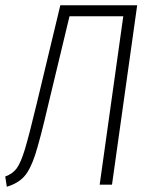

<svg xmlns="http://www.w3.org/2000/svg" viewBox="-27 -704 575 732"><path d="M400 0H353L443 -642H238L157 -305Q126 -172 107.5 -115Q89 -58 65.5 -31.5Q42 -5 -1 8L-7 -31Q21 -41 36.5 -62Q52 -83 67.5 -133.5Q83 -184 112 -305L203 -684H496Z"/></svg>

Font: Fira Sans Extra Condensed ExtraLight
Style: Italic
Weight: 275
Width: 3
Italic angle: -8°
Designer: Carrois Corporate & Edenspiekermann AG
Foundry: Carrois Corporate GbR & Edenspiekermann AG
Version: Version 4.203